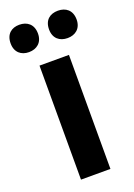

<svg xmlns="http://www.w3.org/2000/svg" viewBox="-160 -858 605 864"><g transform="rotate(-20 142.0 -426.0)"><path d="M-16 -735C-16 -692 12 -670 49 -670C86 -670 115 -692 115 -735C115 -780 86 -801 49 -801C12 -801 -16 -780 -16 -735ZM168 -735C168 -692 196 -670 234 -670C271 -670 300 -692 300 -735C300 -780 271 -801 234 -801C196 -801 168 -780 168 -735ZM213 -51V-597H72V-51Z"/></g></svg>

Font: Noto Sans Tamil UI SemiCondensed
Style: Bold
Weight: 700
Width: 4
Designer: Jelle Bosma - Monotype Design Team
Foundry: Monotype Imaging Inc.
Version: Version 2.004